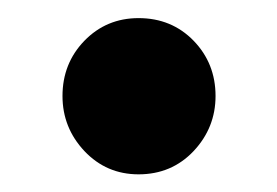

<svg xmlns="http://www.w3.org/2000/svg" viewBox="-20 -349 306 212"><path d="M133 -156.5Q97.5 -156.5 73.2 -182.2Q49 -208 49 -243Q49 -279 73.2 -304Q97.5 -329 133 -329Q169.5 -329 193.8 -304Q218 -279 218 -243Q218 -208 193.8 -182.2Q169.5 -156.5 133 -156.5Z"/></svg>

Font: Fraunces 72pt S100 SemiBold
Style: Regular
Weight: 600
Version: Version 1.000; ttfautohint (v1.8.3)